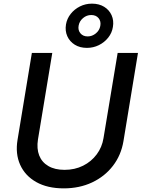

<svg xmlns="http://www.w3.org/2000/svg" viewBox="-20 -1016 776 1047"><path d="M327.6 11.2Q238.8 11.2 177.7 -23.2Q116.7 -57.6 89.8 -117.7Q63 -177.7 75.7 -253.9L153.8 -727.5H265.1L187 -255.4Q179.2 -205.6 193.8 -168.2Q208.5 -130.9 243.9 -110.4Q279.3 -89.8 332 -89.8Q387.7 -89.8 432.9 -112.3Q478 -134.8 507.3 -174.1Q536.6 -213.4 544.4 -262.7L621.6 -727.5H732.4L653.3 -246.6Q640.6 -169.9 595.9 -111.8Q551.3 -53.7 482.2 -21.2Q413.1 11.2 327.6 11.2ZM454.1 -754.9Q415.5 -754.9 387.7 -772.2Q359.9 -789.6 346.9 -818.8Q334 -848.1 339.8 -882.8Q345.2 -914.6 365.5 -940.2Q385.7 -965.8 416 -981Q446.3 -996.1 481.4 -996.1Q520 -996.1 547.9 -979Q575.7 -961.9 588.6 -932.9Q601.6 -903.8 595.7 -869.1Q590.8 -836.9 570.1 -810.8Q549.3 -784.7 519 -769.8Q488.8 -754.9 454.1 -754.9ZM458 -817.4Q482.4 -817.4 502.4 -833.7Q522.5 -850.1 526.9 -874.5Q531.7 -899.9 517.6 -917Q503.4 -934.1 477.5 -934.1Q452.6 -934.1 432.9 -917.5Q413.1 -900.9 408.7 -876Q404.3 -851.6 418.5 -834.5Q432.6 -817.4 458 -817.4Z"/></svg>

Font: Inter 16pt Medium
Style: Italic
Weight: 500
Italic angle: -9.3988°
Version: Version 4.001;git-66647c0bb